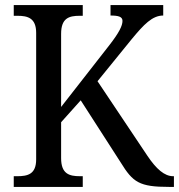

<svg xmlns="http://www.w3.org/2000/svg" viewBox="-20 -734 703 754"><path d="M34 0H305V-42H294C252 -42 220 -51 220 -113V-254L297 -340L454 -96C502 -18 527 0 644 0H663V-42H660C626 -42 594 -70 559 -122L363 -415L497 -580C545 -638 578 -673 621 -673V-714H414V-673C446 -673 461 -668 461 -652C461 -633 448 -606 409 -556L220 -314V-601C220 -663 251 -672 293 -672H305V-714H34V-672H49C89 -672 122 -663 122 -605V-108C122 -50 89 -42 48 -42H34Z"/></svg>

Font: Noto Serif Lao SemiCondensed
Style: Regular
Weight: 400
Width: 4
Designer: Monotype Design Team
Foundry: Monotype Imaging Inc.
Version: Version 2.003